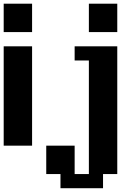

<svg xmlns="http://www.w3.org/2000/svg" viewBox="-20 -789 732 1040"><path d="M0 0V-538.1H153.8V0ZM307.6 230.5V153.8H230.5V0H384.3V153.8H461.4V-461.4H384.3V-538.1H615.2V153.8H538.1V230.5ZM0 -615.2V-769H153.8V-615.2ZM461.4 -615.2V-769H615.2V-615.2Z"/></svg>

Font: Good Old DOS
Style: Regular
Weight: 400
Designer: Vasily Draigo
Foundry: Vasily Draigo
Version: 1.0